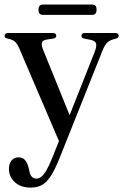

<svg xmlns="http://www.w3.org/2000/svg" viewBox="-20 -608 558 870"><path d="M303 -67.5 252 42.5 68 -387Q58.5 -410 47.2 -419.5Q36 -429 14.5 -433Q6.5 -435 3.8 -438Q1 -441 1 -446Q1 -452 5.5 -455.2Q10 -458.5 17.5 -458.5H218.5Q226.5 -458.5 230.8 -455.2Q235 -452 235 -446Q235 -441 231.8 -437.8Q228.5 -434.5 221 -433L193.5 -429Q173.5 -426 170 -415.5Q166.5 -405 176 -381ZM216 109 262 -6 273 -29.5 408.5 -371.5Q419.5 -399.5 415 -411.8Q410.5 -424 388 -428L363.5 -432.5Q355.5 -434 352.2 -437.2Q349 -440.5 349 -446Q349 -452 353.2 -455.2Q357.5 -458.5 365.5 -458.5H501.5Q509.5 -458.5 513.8 -455Q518 -451.5 518 -446Q518 -441.5 515 -438.2Q512 -435 504 -432.5Q480 -427.5 467.5 -416.5Q455 -405.5 444.5 -379L250.5 107Q230 158.5 211.2 188Q192.5 217.5 171 229.8Q149.5 242 118.5 242Q73.5 242 47 217.2Q20.5 192.5 20.5 158Q20.5 133 32.5 119Q44.5 105 64 105Q82.5 105 93 117Q103.5 129 109 149.5L113 166.5Q115.5 183 123.8 192.2Q132 201.5 144 201.5Q156 201.5 167 193Q178 184.5 190 164.2Q202 144 216 109ZM154.5 -564Q154.5 -576.5 159.8 -582Q165 -587.5 175.5 -587.5H397Q407 -587.5 412.2 -582.2Q417.5 -577 417.5 -564Q417.5 -551.5 412.2 -546Q407 -540.5 397 -540.5H175.5Q165 -540.5 159.8 -546Q154.5 -551.5 154.5 -564Z"/></svg>

Font: Fraunces 60pt
Style: Regular
Weight: 400
Version: Version 1.000;[b76b70a41]